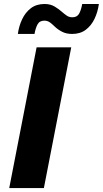

<svg xmlns="http://www.w3.org/2000/svg" viewBox="-20 -962 526 982"><path d="M167.2 -720H344.4L204.4 0H27.2ZM71.3 -788.4Q76.7 -828.6 93.2 -863.5Q109.7 -898.5 138 -920.1Q166.3 -941.6 208.1 -941.6Q238.1 -941.6 260.1 -928.2Q282.1 -914.8 296.5 -901.6Q309.3 -890.3 321.5 -882Q333.7 -873.6 350.1 -873.6Q375 -873.6 385.2 -893.1Q395.4 -912.5 400.5 -941.6H485.7Q480.3 -901.4 463.8 -866.4Q447.3 -831.5 419 -809.9Q390.7 -788.4 348.9 -788.4Q318.9 -788.4 297.3 -799.7Q275.6 -811 260.5 -825.6Q248.4 -837.6 235.9 -847Q223.3 -856.4 206.9 -856.4Q182 -856.4 171.8 -836.9Q161.6 -817.5 156.5 -788.4Z"/></svg>

Font: Kufam
Style: Italic
Weight: 400
Italic angle: -11°
Designer: Artur Schmal
Foundry: Original Type
Version: Version 1.301; ttfautohint (v1.8.3)